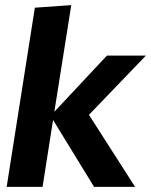

<svg xmlns="http://www.w3.org/2000/svg" viewBox="-20 -729 589 749"><path d="M397 -512H549L327 -281L507 0H347L187 -261L146 0H6L116 -699L258 -709L192 -293Z"/></svg>

Font: Rambla
Style: Bold Italic
Weight: 700
Italic angle: -12°
Designer: Martin Sommaruga
Foundry: Martin Sommaruga
Version: Version 1.001